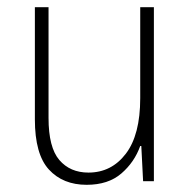

<svg xmlns="http://www.w3.org/2000/svg" viewBox="-20 -504 529 534"><path d="M408 -484V0H378L373 -98H370Q354 -53 317.5 -21.5Q281 10 221 10Q155 10 116 -32.5Q77 -75 77 -172V-484H115V-176Q115 -94 145 -59Q175 -24 226 -24Q290 -24 330 -76.5Q370 -129 370 -231V-484Z"/></svg>

Font: Noto Sans Armenian SemiCondensed ExtraLight
Style: Regular
Weight: 200
Width: 4
Designer: Monotype Design Team
Foundry: Monotype Imaging Inc.
Version: Version 2.008; ttfautohint (v1.8.4.7-5d5b)